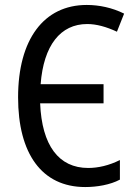

<svg xmlns="http://www.w3.org/2000/svg" viewBox="-20 -745 551 775"><path d="M324 10C371 10 425 1 464 -20V-99C420 -77 376 -67 336 -67C217 -67 149 -158 142 -328H398V-405H144C156 -562 224 -648 332 -648C369 -648 409 -637 452 -617L481 -690C433 -714 380 -725 330 -725C157 -725 53 -586 53 -352C53 -126 148 10 324 10Z"/></svg>

Font: Noto Sans Condensed
Style: Regular
Weight: 400
Width: 3
Designer: Monotype Design Team
Foundry: Monotype Imaging Inc.
Version: Version 2.013